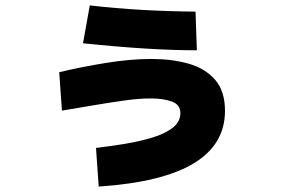

<svg xmlns="http://www.w3.org/2000/svg" viewBox="-20 -641 1040 710"><path d="M708 -455Q621 -455 516.5 -461.5Q412 -468 287 -481L312 -621Q407 -610 504 -604.5Q601 -599 703 -598ZM345 49 335 -94Q386 -100 441 -109Q496 -118 542.5 -132Q589 -146 618 -168Q647 -190 647 -223Q647 -254 615.5 -265.5Q584 -277 537 -277Q495 -277 441 -269.5Q387 -262 328 -252Q269 -242 209 -232L199 -374Q283 -394 373 -408.5Q463 -423 540 -423Q616 -423 677.5 -405.5Q739 -388 775.5 -346Q812 -304 812 -231Q812 -107 696.5 -37Q581 33 345 49Z"/></svg>

Font: Murecho Black
Style: Regular
Weight: 900
Designer: Neil Summerour
Foundry: Positype
Version: Version 1.010; ttfautohint (v1.8.3)